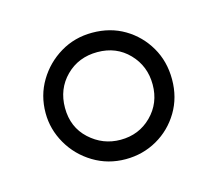

<svg xmlns="http://www.w3.org/2000/svg" viewBox="-55 -767 478 421"><g transform="rotate(-15 183.5 -556.5)"><path d="M327 -556Q327 -515 307.5 -482.5Q288 -450 255.5 -431.5Q223 -413 184 -413Q144 -413 111 -433Q78 -453 59 -486Q40 -519 40 -556Q40 -596 59.5 -628.5Q79 -661 111.5 -680.5Q144 -700 184 -700Q225 -700 257 -681Q289 -662 308 -629.5Q327 -597 327 -556ZM184 -656Q141 -656 112.5 -627.5Q84 -599 84 -556Q84 -512 114 -484.5Q144 -457 184 -457Q226 -457 254.5 -485.5Q283 -514 283 -556Q283 -598 255 -627Q227 -656 184 -656Z"/></g></svg>

Font: Kulim Park ExtraLight
Style: Regular
Weight: 275
Designer: Noponies / Dale Sattler
Foundry: Noponies
Version: Version 1.000; ttfautohint (v1.8.3)